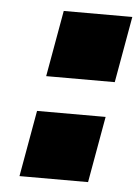

<svg xmlns="http://www.w3.org/2000/svg" viewBox="-43 -534 414 569"><g transform="rotate(5 164.0 -249.5)"><path d="M124 -499H328L293 -302H89ZM71 -197H275L240 0H36Z"/></g></svg>

Font: Overused Grotesk Black
Style: Italic
Weight: 900
Italic angle: -10°
Version: Version 0.003